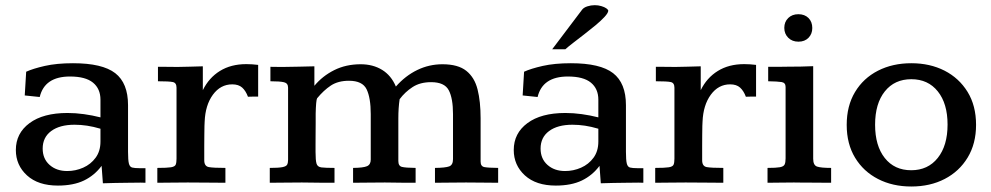

<svg xmlns="http://www.w3.org/2000/svg" viewBox="-20 -692 3754 727"><path d="M199.2 10.7Q124.5 10.7 82.3 -27.8Q40 -66.4 40 -124Q40 -187.5 91.8 -225.8Q143.6 -264.2 235.4 -264.2Q266.1 -264.2 297.9 -259.8Q329.6 -255.4 360.4 -247.6V-314.5Q360.4 -356 332 -379.2Q303.7 -402.3 245.1 -402.3Q148.9 -402.3 130.4 -324.7L73.7 -330.6L79.1 -420.4Q104.5 -432.1 149.7 -442.4Q194.8 -452.6 256.3 -452.6Q367.7 -452.6 416.3 -415Q464.8 -377.4 464.8 -293.9V-117.2Q464.8 -85.9 468 -73Q471.2 -60.1 480.5 -57.6Q489.7 -55.2 508.3 -55.2H530.8V0Q523.9 -0.5 512 -0.5Q500 -0.5 487.5 -0.2Q475.1 0 467.3 0Q440.4 0.5 417.2 0.7Q394 1 369.6 2L364.7 -64Q337.9 -27.8 297.9 -8.5Q257.8 10.7 199.2 10.7ZM234.4 -44.4Q266.1 -44.4 294.9 -57.1Q323.7 -69.8 342 -94.7Q360.4 -119.6 360.4 -156.2V-204.6Q334 -212.4 309.8 -216.1Q285.6 -219.7 262.2 -219.7Q206.1 -219.7 173.8 -195.8Q141.6 -171.9 141.6 -129.4Q141.6 -90.8 167.7 -67.6Q193.8 -44.4 234.4 -44.4Z M575.7 0V-56.2Q612.3 -56.2 627.2 -58.6Q642.1 -61 645.3 -68.6Q648.4 -76.2 648.4 -91.3V-359.9Q648.4 -378.4 634.5 -381.3Q620.6 -384.3 578.1 -384.3V-439Q586.4 -439 603.8 -439Q621.1 -439 635.7 -438.7Q650.4 -438.5 650.4 -438.5Q673.8 -438.5 698.2 -439.5Q722.7 -440.4 748 -440.9V-350.6Q771 -397.5 812.7 -423.3Q854.5 -449.2 912.6 -449.2Q934.1 -449.2 957.5 -446.3V-326.2Q948.2 -326.2 938 -326.2Q927.7 -326.2 918.9 -325.7Q910.6 -348.1 897 -360.4Q883.3 -372.6 859.4 -372.6Q814.9 -372.6 786.1 -333.3Q757.3 -293.9 754.9 -231Q754.4 -229.5 754.2 -215.3Q753.9 -201.2 753.7 -180.7Q753.4 -160.2 753.4 -139.4Q753.4 -118.7 753.4 -103.3Q753.4 -87.9 753.4 -85Q753.4 -62.5 770.8 -59.3Q788.1 -56.2 833.5 -56.2V0Q800.3 0 768.1 -0.5Q735.8 -1 690.9 -1Q653.8 -1 628.7 -0.5Q603.5 0 575.7 0Z M1001.5 0V-56.2Q1034.7 -56.2 1049.3 -59.1Q1064 -62 1067.4 -68.8Q1070.8 -75.7 1070.8 -86.9V-359.9Q1070.8 -377 1055.4 -380.6Q1040 -384.3 1003.9 -384.3V-439Q1015.1 -439 1025.9 -438.7Q1036.6 -438.5 1050.3 -438.5Q1080.1 -438.5 1110.1 -439.5Q1140.1 -440.4 1170.4 -440.9V-367.2Q1201.2 -404.3 1245.6 -426.5Q1290 -448.7 1345.7 -448.7Q1392.1 -448.7 1426.8 -427.5Q1461.4 -406.2 1479 -364.3Q1515.1 -405.3 1560.1 -427Q1605 -448.7 1655.3 -448.7Q1714.4 -448.7 1745.6 -423.8Q1776.9 -398.9 1788.3 -353.3Q1799.8 -307.6 1799.8 -244.1V-80.1Q1799.8 -62 1814.2 -59.3Q1828.6 -56.6 1866.2 -56.2V0Q1837.9 0 1809.3 -0.5Q1780.8 -1 1744.6 -1Q1709.5 -1 1682.4 -0.5Q1655.3 0 1627 0V-56.2Q1666.5 -56.6 1680.9 -62Q1695.3 -67.4 1695.3 -89.4V-259.8Q1695.3 -319.8 1679.2 -350.3Q1663.1 -380.9 1612.3 -380.9Q1570.8 -380.9 1542.2 -362.3Q1513.7 -343.8 1493.2 -316.4Q1490.7 -299.8 1489.5 -281.7Q1488.3 -263.7 1488.3 -243.7V-82.5Q1488.3 -63.5 1501.7 -60.1Q1515.1 -56.6 1553.7 -56.2V0Q1526.4 0 1500.5 -0.2Q1474.6 -0.5 1437.5 -1Q1400.9 -1 1373 -0.5Q1345.2 0 1316.9 0V-56.2Q1355.5 -56.6 1369.6 -62.7Q1383.8 -68.8 1383.8 -87.9V-259.8Q1383.8 -321.3 1368.2 -353.8Q1352.5 -386.2 1301.3 -386.2Q1260.3 -386.2 1232.9 -368.2Q1205.6 -350.1 1180.7 -319.8Q1178.7 -316.9 1177.2 -301.3Q1175.8 -285.6 1175.3 -261.7Q1175.3 -246.6 1175.3 -226.3Q1175.3 -206.1 1175 -185.1Q1174.8 -164.1 1174.8 -145.8Q1174.8 -127.4 1174.8 -116.2Q1174.8 -85 1178.5 -72.5Q1182.1 -60.1 1197 -58.1Q1211.9 -56.2 1246.6 -56.2V0Q1217.8 0 1190.2 -0.2Q1162.6 -0.5 1123 -1Q1086.4 -1 1058.3 -0.5Q1030.3 0 1001.5 0Z M2084.5 10.7Q2009.8 10.7 1967.5 -27.8Q1925.3 -66.4 1925.3 -124Q1925.3 -187.5 1977.1 -225.8Q2028.8 -264.2 2120.6 -264.2Q2151.4 -264.2 2183.1 -259.8Q2214.8 -255.4 2245.6 -247.6V-314.5Q2245.6 -356 2217.3 -379.2Q2189 -402.3 2130.4 -402.3Q2034.2 -402.3 2015.6 -324.7L1959 -330.6L1964.4 -420.4Q1989.7 -432.1 2034.9 -442.4Q2080.1 -452.6 2141.6 -452.6Q2252.9 -452.6 2301.5 -415Q2350.1 -377.4 2350.1 -293.9V-117.2Q2350.1 -85.9 2353.3 -73Q2356.4 -60.1 2365.7 -57.6Q2375 -55.2 2393.6 -55.2H2416V0Q2409.2 -0.5 2397.2 -0.5Q2385.3 -0.5 2372.8 -0.2Q2360.4 0 2352.5 0Q2325.7 0.5 2302.5 0.7Q2279.3 1 2254.9 2L2250 -64Q2223.1 -27.8 2183.1 -8.5Q2143.1 10.7 2084.5 10.7ZM2119.6 -44.4Q2151.4 -44.4 2180.2 -57.1Q2209 -69.8 2227.3 -94.7Q2245.6 -119.6 2245.6 -156.2V-204.6Q2219.2 -212.4 2195.1 -216.1Q2170.9 -219.7 2147.5 -219.7Q2091.3 -219.7 2059.1 -195.8Q2026.9 -171.9 2026.9 -129.4Q2026.9 -90.8 2053 -67.6Q2079.1 -44.4 2119.6 -44.4ZM2070.8 -505.4 2184.1 -655.3Q2190.4 -663.6 2204.1 -668Q2217.8 -672.4 2231.9 -672.4Q2245.1 -672.4 2256.8 -668.9Q2268.6 -665.5 2275.9 -660.4Q2283.2 -655.3 2283.2 -650.9Q2282.2 -642.1 2268.8 -627.7Q2255.4 -613.3 2234.9 -596.2Q2214.4 -579.1 2192.1 -562Q2169.9 -544.9 2150.6 -530Q2131.3 -515.1 2120.6 -505.4Z M2460.9 0V-56.2Q2497.6 -56.2 2512.5 -58.6Q2527.3 -61 2530.5 -68.6Q2533.7 -76.2 2533.7 -91.3V-359.9Q2533.7 -378.4 2519.8 -381.3Q2505.9 -384.3 2463.4 -384.3V-439Q2471.7 -439 2489 -439Q2506.3 -439 2521 -438.7Q2535.6 -438.5 2535.6 -438.5Q2559.1 -438.5 2583.5 -439.5Q2607.9 -440.4 2633.3 -440.9V-350.6Q2656.2 -397.5 2698 -423.3Q2739.7 -449.2 2797.9 -449.2Q2819.3 -449.2 2842.8 -446.3V-326.2Q2833.5 -326.2 2823.2 -326.2Q2813 -326.2 2804.2 -325.7Q2795.9 -348.1 2782.2 -360.4Q2768.6 -372.6 2744.6 -372.6Q2700.2 -372.6 2671.4 -333.3Q2642.6 -293.9 2640.1 -231Q2639.6 -229.5 2639.4 -215.3Q2639.2 -201.2 2638.9 -180.7Q2638.7 -160.2 2638.7 -139.4Q2638.7 -118.7 2638.7 -103.3Q2638.7 -87.9 2638.7 -85Q2638.7 -62.5 2656 -59.3Q2673.3 -56.2 2718.8 -56.2V0Q2685.5 0 2653.3 -0.5Q2621.1 -1 2576.2 -1Q2539.1 -1 2513.9 -0.5Q2488.8 0 2460.9 0Z M2886.2 0V-56.2Q2918.9 -56.2 2933.1 -58.8Q2947.3 -61.5 2950.9 -69.1Q2954.6 -76.7 2954.6 -92.3V-362.8Q2954.6 -378.9 2939.5 -381.3Q2924.3 -383.8 2888.7 -384.3Q2888.7 -398.4 2888.7 -411.9Q2888.7 -425.3 2888.7 -439Q2908.7 -439 2927.7 -439Q2946.8 -439 2964.4 -439.5Q2988.3 -439.5 3011.5 -439.9Q3034.7 -440.4 3059.1 -441.4V-90.8Q3059.1 -66.4 3073.7 -61.3Q3088.4 -56.2 3127 -56.2V0Q3112.8 0 3092 -0.2Q3071.3 -0.5 3049.3 -0.5Q3027.3 -0.5 3010.3 -0.7Q2993.2 -1 2986.3 -1Q2956.1 -1 2933.1 -0.5Q2910.2 0 2886.2 0ZM3003.4 -534.2Q2979.5 -534.2 2964.6 -549.1Q2949.7 -564 2949.7 -586.4Q2949.7 -609.4 2964.6 -623.8Q2979.5 -638.2 3002.9 -638.2Q3026.9 -638.2 3041.3 -623.8Q3055.7 -609.4 3055.7 -585.9Q3055.7 -563.5 3041.3 -548.8Q3026.9 -534.2 3003.4 -534.2Z M3430.7 14.2Q3359.9 14.2 3304.7 -14.2Q3249.5 -42.5 3217.8 -94.7Q3186 -147 3186 -219.2Q3186 -291 3217.5 -343.5Q3249 -396 3304.4 -424.3Q3359.9 -452.6 3430.7 -452.6Q3501 -452.6 3556.2 -424.6Q3611.3 -396.5 3643.6 -344.2Q3675.8 -292 3675.8 -219.2Q3675.8 -147.9 3644 -95.5Q3612.3 -43 3557.1 -14.4Q3502 14.2 3430.7 14.2ZM3430.2 -47.4Q3493.7 -47.4 3530.8 -94Q3567.9 -140.6 3567.9 -220.2Q3567.9 -299.8 3531 -345.9Q3494.1 -392.1 3430.7 -392.1Q3367.2 -392.1 3330.3 -345.9Q3293.5 -299.8 3293.5 -219.7Q3293.5 -140.1 3330.1 -93.8Q3366.7 -47.4 3430.2 -47.4Z"/></svg>

Font: Kameron Medium
Style: Regular
Weight: 500
Designer: Vernon Adams
Foundry: Vernon Adams
Version: Version 1.100